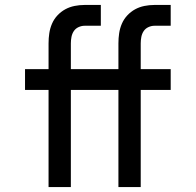

<svg xmlns="http://www.w3.org/2000/svg" viewBox="-20 -755 790 775"><path d="M176 0V-392H81V-476H176V-580Q176 -601 179 -621Q182 -641 190 -659.5Q198 -678 212 -693Q226 -708 243.5 -717.5Q261 -727 281 -731Q301 -735 321 -735H387V-651H321Q309 -651 297 -645.5Q285 -640 278 -629.5Q271 -619 268.5 -606Q266 -593 266 -580V-476H387V-392H266V0ZM458 0V-392H363V-476H458V-580Q458 -601 461 -621Q464 -641 472 -659.5Q480 -678 494 -693Q508 -708 525.5 -717.5Q543 -727 563 -731Q583 -735 603 -735H669V-651H603Q591 -651 579 -645.5Q567 -640 560 -629.5Q553 -619 550.5 -606Q548 -593 548 -580V-476H669V-392H548V0Z"/></svg>

Font: Iosevka Aile Medium
Style: Regular
Weight: 500
Designer: Belleve Invis
Foundry: Belleve Invis
Version: Version 27.3.5; ttfautohint (v1.8.4)